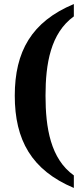

<svg xmlns="http://www.w3.org/2000/svg" viewBox="-20 -791 415 949"><path d="M345 138V76C230 -6 205 -159 205 -318C205 -476 230 -627 345 -710V-771C136 -684 53 -536 53 -318C53 -99 136 50 345 138Z"/></svg>

Font: Noto Serif Tamil SemiCondensed
Style: Bold
Weight: 700
Width: 4
Designer: Indian Type Foundry, Tom Grace, and the Monotype Design Team
Foundry: Monotype Imaging Inc.
Version: Version 2.004